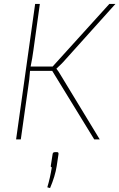

<svg xmlns="http://www.w3.org/2000/svg" viewBox="-20 -710 608 978"><path d="M268 -361V-359Q278 -347 287 -331L488 0H460L246 -349H133Q130 -305 123 -262L86 0H62L159 -690H183L150 -453Q145 -415 136 -371H248L537 -690H568L301 -393Q293 -384 268 -361ZM260 65H271Q279 65 278 75L269 135Q261 187 235 248L221 244Q235 198 244 142Q237 142 239 133L248 75Q249 65 260 65Z"/></svg>

Font: Exo 2.0 Thin
Style: Italic
Weight: 250
Italic angle: -8°
Designer: Natanael Gama
Version: Version 1.001;PS 001.001;hotconv 1.0.70;makeotf.lib2.5.58329